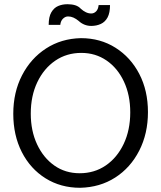

<svg xmlns="http://www.w3.org/2000/svg" viewBox="-20 -877 765 911"><path d="M360 14Q268 14 196 -31Q124 -76 83.5 -155.5Q43 -235 43 -337Q43 -439 84.5 -519.5Q126 -600 198.5 -647Q271 -694 364 -696Q456 -696 528 -650.5Q600 -605 641 -526Q682 -447 682 -345Q682 -243 640.5 -162Q599 -81 526.5 -34.5Q454 12 360 14ZM358 -55Q428 -55 482 -92Q536 -129 567 -194.5Q598 -260 598 -344Q598 -426 568 -490Q538 -554 485.5 -590Q433 -626 366 -626Q296 -626 242 -589Q188 -552 157 -487Q126 -422 126 -338Q126 -256 156 -192Q186 -128 238 -91.5Q290 -55 358 -55ZM448 -853Q446 -833 436 -823Q426 -813 413 -813Q400 -813 387.5 -819Q375 -825 364 -835Q353 -847 337 -852Q321 -857 300 -857Q276 -857 256 -848.5Q236 -840 223.5 -818.5Q211 -797 211 -759H266Q268 -778 279 -788.5Q290 -799 303 -799Q316 -799 328.5 -793.5Q341 -788 354 -777Q366 -766 381 -760Q396 -754 413 -754Q438 -754 458.5 -763.5Q479 -773 490.5 -794.5Q502 -816 502 -853Z"/></svg>

Font: Catamaran Thin
Style: Regular
Weight: 400
Version: Version 2.000